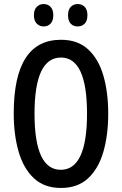

<svg xmlns="http://www.w3.org/2000/svg" viewBox="-20 -921 603 951"><path d="M516 -358Q516 -252 492 -169Q468 -86 416.5 -38Q365 10 282 10Q199 10 147.5 -38.5Q96 -87 72 -170.5Q48 -254 48 -359Q48 -724 282 -724Q365 -724 416.5 -676.5Q468 -629 492 -546.5Q516 -464 516 -358ZM151 -358Q151 -80 281 -80Q411 -80 411 -358Q411 -636 282 -636Q151 -636 151 -358ZM148 -846Q148 -873 162 -887Q176 -901 196 -901Q217 -901 230.5 -887Q244 -873 244 -846Q244 -818 230.5 -804Q217 -790 196 -790Q176 -790 162 -804Q148 -818 148 -846ZM317 -846Q317 -873 330.5 -887Q344 -901 365 -901Q386 -901 399.5 -887Q413 -873 413 -846Q413 -818 399.5 -804Q386 -790 365 -790Q343 -790 330 -804Q317 -818 317 -846Z"/></svg>

Font: Noto Sans Khmer UI ExtraCondensed Medium
Style: Regular
Weight: 500
Width: 2
Designer: Danh Hong and the Monotype Design Team
Foundry: Monotype Imaging Inc.
Version: Version 2.002; ttfautohint (v1.8.4.7-5d5b)